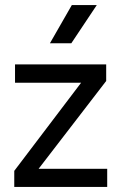

<svg xmlns="http://www.w3.org/2000/svg" viewBox="-20 -734 477 754"><path d="M36 0V-63L322 -440L339 -409H39V-481H397V-416L110 -43L95 -71H401V0ZM176 -564 262 -714H360L260 -564Z"/></svg>

Font: SUSE
Style: Regular
Weight: 400
Designer: Rene Bieder
Foundry: SUSE
Version: Version 1.000